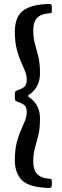

<svg xmlns="http://www.w3.org/2000/svg" viewBox="-20 -800 312 970"><path d="M221 149.5Q125 145.5 90 109.5Q55 73.5 55 10Q55 -41.5 64 -77.5Q73 -113.5 85 -140.2Q97 -167 106 -189.2Q115 -211.5 115 -235Q115 -260 102 -269.8Q89 -279.5 71 -285Q61 -288.5 58 -291.5Q55 -294.5 55 -308.5V-325.5Q55 -336.5 60.2 -340Q65.5 -343.5 73 -346Q90.5 -351.5 102.8 -361.5Q115 -371.5 115 -396Q115 -419.5 106 -441.8Q97 -464 85 -490.8Q73 -517.5 64 -553.5Q55 -589.5 55 -641Q55 -684 70 -714.2Q85 -744.5 122.2 -761.2Q159.5 -778 225 -780Q236.5 -780.5 239.2 -776.8Q242 -773 242 -760V-749Q242 -737 240.2 -735.2Q238.5 -733.5 227 -732.5Q188 -730 168 -710Q148 -690 148 -647Q148 -609 156.5 -579Q165 -549 173.5 -515Q182 -481 182 -431Q182 -396 170.2 -371.2Q158.5 -346.5 137.5 -329Q130 -323 126.2 -321.2Q122.5 -319.5 122.5 -315Q122.5 -311 126.5 -309Q130.5 -307 138 -301Q158.5 -284 170.2 -259.5Q182 -235 182 -200Q182 -150 173.5 -116Q165 -82 156.5 -52Q148 -22 148 16Q148 57 166.2 77.5Q184.5 98 220 102Q230 103 236 103.5Q242 104 242 116.5V130.5Q242 144 237.8 147Q233.5 150 221 149.5Z"/></svg>

Font: Besley* Condensed
Style: Regular
Weight: 400
Width: 3
Designer: Owen Earl
Foundry: indestructible type*
Version: Version 3.000; ttfautohint (v1.8.3)